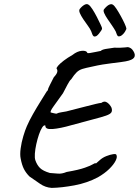

<svg xmlns="http://www.w3.org/2000/svg" viewBox="-20 -890 679 939"><path d="M233 29Q202 27 176 9Q150 -9 124 -27Q107 -44 97 -63.5Q87 -83 81 -115Q77 -134 81 -164Q85 -194 94 -224Q103 -254 111 -272Q123 -300 141.5 -332.5Q160 -365 178.5 -394.5Q197 -424 208 -442Q215 -449 214.5 -449.5Q214 -450 214 -450Q214 -455 224.5 -475.5Q235 -496 243 -512Q258 -528 260 -538Q262 -548 257 -554Q255 -558 264.5 -569Q274 -580 292.5 -594Q311 -608 334 -621Q358 -640 380.5 -641.5Q403 -643 407 -632Q407 -629 418.5 -630.5Q430 -632 445.5 -635.5Q461 -639 473 -641Q478 -647 496.5 -650.5Q515 -654 540 -657Q553 -656 566.5 -656.5Q580 -657 590 -658Q600 -659 600 -659Q607 -661 618 -655Q629 -649 637 -631Q644 -613 630 -602.5Q616 -592 575 -587Q545 -583 524.5 -580.5Q504 -578 482 -574.5Q460 -571 425 -563Q400 -558 383.5 -553Q367 -548 355 -536.5Q343 -525 328 -502Q321 -497 310 -476Q299 -455 288 -434Q260 -395 242 -370Q224 -345 228 -340Q228 -340 240 -337Q252 -334 256 -334Q266 -339 280.5 -341Q295 -343 304 -345Q366 -361 399.5 -369.5Q433 -378 449.5 -382Q466 -386 476 -387Q490 -398 503.5 -389Q517 -380 525 -364Q530 -350 525 -341Q520 -332 498.5 -324.5Q477 -317 436 -306.5Q395 -296 330 -278Q275 -262 237.5 -259Q200 -256 202 -276Q195 -280 186.5 -267Q178 -254 170.5 -232Q163 -210 157.5 -185Q152 -160 150.5 -138.5Q149 -117 153 -106Q161 -83 175.5 -68.5Q190 -54 224 -44Q244 -43 263 -41Q282 -39 306 -49Q365 -59 395.5 -70Q426 -81 431 -85Q439 -89 441.5 -90.5Q444 -92 449 -92Q446 -87 451 -92Q456 -97 467 -106Q481 -119 500 -126.5Q519 -134 533.5 -136Q548 -138 549 -133Q555 -123 545.5 -104Q536 -85 514 -63.5Q492 -42 459 -23Q406 5 344 16.5Q282 28 233 29ZM452 -714Q442 -709 437 -713.5Q432 -718 426 -737Q421 -749 409.5 -764.5Q398 -780 387 -796.5Q376 -813 370.5 -826Q365 -839 370 -846Q381 -860 393 -866.5Q405 -873 413 -867Q421 -862 432 -845Q443 -828 453.5 -807.5Q464 -787 471.5 -771Q479 -755 479 -752Q480 -748 475 -740.5Q470 -733 464 -725.5Q458 -718 452 -714ZM572 -715Q561 -710 556.5 -713.5Q552 -717 546 -736Q539 -749 528 -765Q517 -781 506 -797Q495 -813 489.5 -826Q484 -839 489 -845Q503 -862 514 -867Q525 -872 532 -867Q539 -863 549.5 -847Q560 -831 571 -811Q582 -791 589.5 -774.5Q597 -758 598 -751Q599 -748 591.5 -735.5Q584 -723 572 -715Z"/></svg>

Font: Caveat Medium
Style: Regular
Weight: 500
Designer: Pablo Impallari
Foundry: Pablo Impallari
Version: Version 2.000